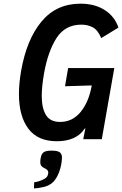

<svg xmlns="http://www.w3.org/2000/svg" viewBox="-20 -757 664 1044"><path d="M220 216.5Q229.5 211 234.5 205.2Q239.5 199.5 241.5 189Q242.5 184 242.5 181.5Q242.5 171 232.5 163.5Q229 161 226.2 159.8Q223.5 158.5 222 157.5Q210.5 152 204.8 145.2Q199 138.5 199 122.5Q199 119.5 200 109.5Q202.5 90 209.2 79.8Q216 69.5 227.8 65.8Q239.5 62 259.5 62Q292.5 62 304.8 71Q317 80 317 100.5Q317 110 315.5 121Q310.5 161.5 294 196Q280 224.5 263 238Q243.5 254 216.5 260Q182 267.5 164.5 267.5L166 234Q179 233 193.8 227.8Q208.5 222.5 220 216.5ZM83 -245.5Q83 -305 95 -372.5Q125 -543 205.8 -640Q286.5 -737 417.5 -737Q495 -737 549.2 -702.5Q603.5 -668 624 -607L530.5 -550Q512 -594 484.2 -608.5Q456.5 -623 423 -623Q334.5 -623 287.8 -550.8Q241 -478.5 219.5 -358Q207 -286.5 207 -235Q207 -169 230 -131.5Q253 -94 306.5 -94Q374.5 -94 419 -149Q463.5 -204 479 -292.5L333.5 -288L350.5 -387H601.5L533.5 0H432.5L444.5 -60L439 -56Q418 -23.5 379.8 -6.2Q341.5 11 289 11Q185.5 11 134.2 -57.2Q83 -125.5 83 -245.5Z"/></svg>

Font: JuliaMono BoldItalic
Style: Regular
Weight: 700
Italic angle: -9°
Monospace: yes
Designer: cormullion
Foundry: corm
Version: Version 0.049; ttfautohint (v1.8.4)